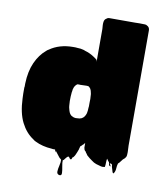

<svg xmlns="http://www.w3.org/2000/svg" viewBox="-92 -785 845 996"><g transform="rotate(10 330.5 -287.0)"><path d="M617 -30Q617 -27 616.5 -24Q616 -21 615 -18Q613 -14 612 -13Q608 -7 605 -5Q603 -4 599 0Q597 2 596 4Q592 8 589 13Q586 18 581 22L578 25Q574 37 573.5 51.5Q573 66 566 77Q563 83 558 74Q556 69 554 60.5Q552 52 550 48Q549 44 549 39.5Q549 35 545 33Q544 32 542 32Q539 32 535 30Q535 31 538 36Q541 41 542.5 44.5Q544 48 537 45Q534 43 532.5 36Q531 29 531 27Q527 23 525 20Q524 18 522 15.5Q520 13 518 10Q516 21 516 32Q516 43 514 54Q514 55 510 55Q506 56 502 56Q498 56 494 55Q481 52 467.5 47.5Q454 43 443 34Q428 24 414 11L408 2Q407 1 406 0Q405 -1 403 -5V-6Q396 -11 394.5 -16Q393 -21 392 -26V-50Q391 -49 390 -48Q389 -47 387 -45Q387 -44 386 -43Q385 -42 385 -42Q384 -41 383 -40.5Q382 -40 381 -39Q379 -36 376 -33.5Q373 -31 370 -29L367 -18Q367 -17 366.5 -16.5Q366 -16 366 -14V-13L360 3Q357 10 354 17Q351 24 347 29Q344 34 340 35Q339 37 337.5 42Q336 47 331 46Q327 44 324.5 39Q322 34 317 34Q316 35 313.5 37Q311 39 310 40Q309 41 305 46Q301 51 298 55Q297 56 296 56.5Q295 57 293 58Q292 71 296 90.5Q300 110 300.5 124.5Q301 139 288 137Q275 134 275.5 120Q276 106 280.5 88Q285 70 284 57L281 54Q281 54 280.5 54Q280 54 280 53Q279 53 276.5 50.5Q274 48 273 47L252 20Q251 19 251 18.5Q251 18 250 17Q247 22 248 25Q249 28 244 10H233Q228 10 226 9Q176 6 138 -13Q134 -15 130.5 -17Q127 -19 124 -22Q84 -48 59.5 -96.5Q35 -145 32 -221Q31 -236 31 -248Q31 -260 31 -273V-279Q31 -282 32 -284V-300Q34 -365 55 -411.5Q76 -458 110 -486Q115 -491 121 -494Q172 -530 244 -530Q250 -530 256.5 -530Q263 -530 268 -529Q276 -529 283.5 -528Q291 -527 298 -525Q300 -524 303 -523.5Q306 -523 309 -521Q334 -514 355 -500L361 -496Q365 -494 367.5 -491.5Q370 -489 373 -487Q373 -486 373.5 -486Q374 -486 374 -486Q374 -486 374 -485.5Q374 -485 375 -485Q375 -475 375.5 -476Q376 -477 376.5 -482Q377 -487 377 -487V-648Q376 -658 375.5 -669Q375 -680 377 -689Q380 -700 388 -704Q394 -710 404 -710H538Q546 -710 561 -710.5Q576 -711 589 -710Q598 -710 602 -706Q606 -704 607 -703Q616 -696 616 -682V-76Q616 -66 617 -53.5Q618 -41 617 -30ZM352 -174Q361 -179 366 -186.5Q371 -194 374 -204Q377 -218 377 -232Q377 -234 377.5 -236.5Q378 -239 378 -241V-262Q379 -270 378.5 -279.5Q378 -289 377 -305Q376 -307 376 -310L373 -323Q372 -325 371 -327.5Q370 -330 369 -332L364 -338L362 -340Q360 -341 358 -343Q355 -344 350 -344H344Q337 -344 329.5 -343.5Q322 -343 314 -343Q311 -343 307 -343.5Q303 -344 299 -343Q291 -338 287 -330Q286 -330 286 -329.5Q286 -329 286 -329Q286 -329 284 -325Q283 -322 282 -319Q281 -316 280 -313Q280 -311 279.5 -308.5Q279 -306 279 -304Q278 -300 277.5 -296Q277 -292 277 -288Q277 -285 276.5 -282Q276 -279 276 -276Q275 -264 275.5 -251Q276 -238 277 -226Q277 -224 277.5 -222Q278 -220 278 -218L280 -210Q282 -201 285.5 -192.5Q289 -184 296 -178L301 -175Q311 -169 321 -169Q331 -169 336 -170Q341 -170 344.5 -171.5Q348 -173 352 -174Z"/></g></svg>

Font: Rubik Wet Paint
Style: Regular
Weight: 400
Designer: Hubert and Fischer, NaN
Foundry: Hubert and Fischer, NaN
Version: Version 2.200